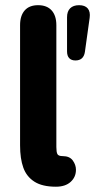

<svg xmlns="http://www.w3.org/2000/svg" viewBox="-20 -698 360 726"><path d="M191.5 8Q139.9 8 110.2 -11Q80.4 -30 68.2 -64Q55.9 -98 55.9 -148.4V-602.8Q55.9 -638.7 73.4 -658.6Q90.8 -678.4 124.1 -678.4Q157.4 -678.4 175.3 -658.6Q193.1 -638.7 193.1 -602.8V-148.4V-142Q193.1 -123.4 196.9 -115.6Q200.7 -107.7 217.1 -107.7Q243.2 -107.7 255.2 -91.2Q267.2 -74.6 267.2 -56.1Q267.2 -28.5 247.2 -10.3Q227.1 8 191.5 8ZM233.5 -503.8V-632.9Q233.5 -654.9 245.3 -666.7Q257.2 -678.4 279 -678.4Q301.6 -678.4 311.9 -665.9Q322.2 -653.4 319 -630.5L301 -501.4Q295.9 -469.4 265.2 -469.4Q249.9 -469.4 241.7 -478.1Q233.5 -486.8 233.5 -503.8Z"/></svg>

Font: SN Pro Thin
Style: Regular
Weight: 200
Designer: Tobias Whetton
Foundry: Supernotes
Version: Version 1.003;Glyphs 3.3 (3324)